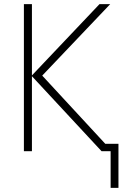

<svg xmlns="http://www.w3.org/2000/svg" viewBox="-20 -734 619 932"><path d="M515 -714 185 -367 491 -36H555V178H517V0H473L135 -364V0H96V-714H135V-368L463 -714Z"/></svg>

Font: Noto Sans Disp ExtLt
Style: Regular
Weight: 200
Designer: Monotype Design Team
Foundry: Monotype Imaging Inc.
Version: Version 2.000;GOOG;noto-source:20170915:90ef993387c0